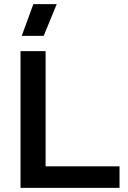

<svg xmlns="http://www.w3.org/2000/svg" viewBox="-20 -907 619 927"><path d="M200.2 -660.2V-104H557.1V0H79.1V-660.2ZM85 -733.9 141.1 -887.2H253.9L190.9 -733.9Z"/></svg>

Font: Human Sans Medium
Style: Regular
Weight: 500
Designer: Tim Radville
Foundry: Continuum
Version: Version 1.000;FEAKit 1.0